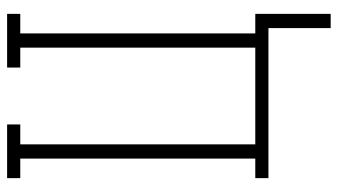

<svg xmlns="http://www.w3.org/2000/svg" viewBox="-225 -550 950 540"><g transform="rotate(-90 250.0 -280.0)"><path d="M441 175V0H19V-37H74V-698H19V-735H170V-698H114V-37H386V-698H330V-735H481V-698H426V-37H481V175Z"/></g></svg>

Font: Iosevka Curly Slab Extralight
Style: Regular
Weight: 200
Monospace: yes
Designer: Belleve Invis
Foundry: Belleve Invis
Version: Version 22.1.2; ttfautohint (v1.8.4)